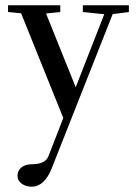

<svg xmlns="http://www.w3.org/2000/svg" viewBox="-20 -434 513 723"><path d="M98.6 269Q76.7 269 61.3 257.3Q45.9 245.6 45.9 228Q45.9 209 60.3 196.8Q74.7 184.6 98.6 184.6Q150.9 184.6 162.6 153.8L218.3 10.3L59.6 -383.8L10.3 -388.7V-414.1H207V-388.7L153.3 -383.3L265.1 -105.5L372.6 -380.4L292 -388.7V-414.1H465.3V-388.7L404.3 -380.9L174.8 199.7Q147.5 269 98.6 269Z"/></svg>

Font: Elstob 18pt Medium
Style: Regular
Weight: 500
Designer: Peter S. Baker
Version: Version 1.015